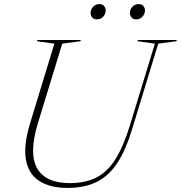

<svg xmlns="http://www.w3.org/2000/svg" viewBox="-20 -911 886 941"><path d="M166 -308Q120.5 -159 162 -86.2Q203.5 -13.5 322 -13.5Q396.5 -13.5 450.5 -40Q504.5 -66.5 544.5 -128.8Q584.5 -191 617 -297.5L739 -697L653.5 -709L655.5 -715H846.5L844.5 -709L755.5 -697L626.5 -274.5Q596.5 -176.5 555.8 -113.5Q515 -50.5 455.5 -20.2Q396 10 310.5 10Q227 10 174 -23Q121 -56 107.5 -126Q94 -196 127.5 -307L246.5 -697L161 -709L163 -715H376L374 -709L285 -697ZM454.5 -816Q440 -816 432 -825.5Q424 -835 424 -847.5Q424 -864 436 -877.5Q448 -891 467.5 -891Q482 -891 490 -881.8Q498 -872.5 498 -859.5Q498 -843 486 -829.5Q474 -816 454.5 -816ZM647 -816Q632.5 -816 624.5 -825.5Q616.5 -835 616.5 -847.5Q616.5 -864 628.5 -877.5Q640.5 -891 660 -891Q674.5 -891 682.5 -881.8Q690.5 -872.5 690.5 -859.5Q690.5 -843 678.5 -829.5Q666.5 -816 647 -816Z"/></svg>

Font: Newsreader Display ExtraLight
Style: Italic
Weight: 275
Italic angle: -17°
Designer: Hugues Gentile
Foundry: Production Type
Version: Version 1.002